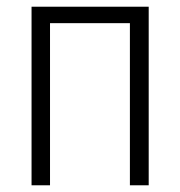

<svg xmlns="http://www.w3.org/2000/svg" viewBox="-20 -552 537 572"><path d="M423 -532H74V0H129V-483H367V0H423Z"/></svg>

Font: Noto Sans Display SemiCondensed Light
Style: Regular
Weight: 300
Width: 4
Designer: Monotype Design Team
Foundry: Monotype Imaging Inc.
Version: Version 1.900